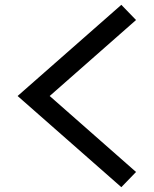

<svg xmlns="http://www.w3.org/2000/svg" viewBox="-20 -798 640 796"><path d="M483 -22 53 -400 483 -778 544 -715 186 -400 544 -85Z"/></svg>

Font: Victor Mono Thin SemiBold
Style: Regular
Weight: 600
Monospace: yes
Version: Version 1.561;gftools[0.9.30]